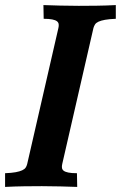

<svg xmlns="http://www.w3.org/2000/svg" viewBox="-50 -733 476 756"><path d="M195 -87Q193 -79 194 -72Q195 -65 201 -60.5Q207 -56 219.5 -53.5Q232 -51 253 -51L254 3Q224 2 188.5 1Q153 0 115 0Q83 0 45.5 0.5Q8 1 -30 3V-51Q-4 -52 12 -55Q28 -58 37.5 -62.5Q47 -67 51 -73Q55 -79 57 -87L180 -623Q182 -631 181 -638Q180 -645 174 -649.5Q168 -654 155.5 -656.5Q143 -659 122 -659L121 -713Q151 -712 186.5 -711Q222 -710 260 -710Q292 -710 330 -710.5Q368 -711 406 -713V-659Q380 -658 363.5 -655Q347 -652 337.5 -647.5Q328 -643 324 -636.5Q320 -630 318 -623Z"/></svg>

Font: Lusitana
Style: Bold Italic
Weight: 700
Designer: Ana Paula Megda
Foundry: Ana Paula Megda
Version: Version 1.000; ttfautohint (v1.1) -l 8 -r 50 -G 200 -x 14 -D